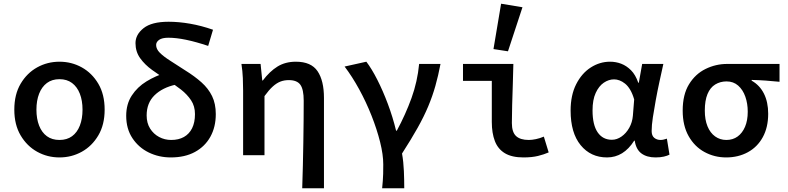

<svg xmlns="http://www.w3.org/2000/svg" viewBox="-20 -835 4240 1033"><path d="M300 12Q235 12 180 -18.5Q125 -49 91 -106.5Q57 -164 57 -245Q57 -327 91 -384.5Q125 -442 180 -472.5Q235 -503 300 -503Q365 -503 420 -472.5Q475 -442 509 -384.5Q543 -327 543 -245Q543 -164 509 -106.5Q475 -49 420 -18.5Q365 12 300 12ZM300 -82Q340 -82 367.5 -102Q395 -122 409.5 -159Q424 -196 424 -245Q424 -294 409.5 -331Q395 -368 367.5 -388.5Q340 -409 300 -409Q260 -409 232.5 -388.5Q205 -368 190.5 -331Q176 -294 176 -245Q176 -196 190.5 -159Q205 -122 232.5 -102Q260 -82 300 -82Z M899 12Q835 12 780.5 -14.5Q726 -41 692.5 -91.5Q659 -142 659 -212Q659 -275 689 -321Q719 -367 768 -397Q817 -427 873 -444L927 -380Q854 -364 811.5 -322.5Q769 -281 769 -214Q769 -173 787.5 -143.5Q806 -114 836 -98Q866 -82 901 -82Q941 -82 969.5 -98Q998 -114 1013.5 -145Q1029 -176 1029 -221Q1029 -264 1008 -295.5Q987 -327 954 -353Q921 -379 881 -403Q838 -430 798.5 -458.5Q759 -487 734 -522Q709 -557 709 -603Q709 -649 752.5 -683.5Q796 -718 887 -718Q942 -718 1002.5 -707.5Q1063 -697 1126 -675L1100 -588Q1034 -610 981 -621Q928 -632 886 -632Q852 -632 836 -620.5Q820 -609 820 -593Q820 -571 840 -551Q860 -531 895.5 -508.5Q931 -486 977 -456Q1027 -425 1064 -392Q1101 -359 1121 -318Q1141 -277 1141 -221Q1141 -152 1112 -99.5Q1083 -47 1029 -17.5Q975 12 899 12Z M1606 178Q1608 119 1609.5 56Q1611 -7 1612 -69Q1613 -131 1613.5 -188.5Q1614 -246 1614 -293Q1614 -354 1596 -379Q1578 -404 1534 -404Q1509 -404 1488.5 -396Q1468 -388 1447.5 -369.5Q1427 -351 1403 -318V0H1288V-348Q1288 -378 1286.5 -415Q1285 -452 1279 -491H1382L1391 -402H1394Q1431 -451 1473 -477Q1515 -503 1572 -503Q1654 -503 1688.5 -452Q1723 -401 1723 -308V178Z M2036 178Q2038 156 2039.5 138.5Q2041 121 2041.5 100.5Q2042 80 2042 49Q2042 -3 2025 -71Q2008 -139 1979 -212.5Q1950 -286 1912.5 -354.5Q1875 -423 1834 -477L1951 -503Q1980 -465 2010 -406Q2040 -347 2066.5 -276.5Q2093 -206 2111 -132H2115Q2162 -219 2194 -307.5Q2226 -396 2235 -491H2350Q2338 -428 2322.5 -373Q2307 -318 2284 -263Q2261 -208 2226.5 -146.5Q2192 -85 2143 -9Q2151 36 2153 86Q2155 136 2155 178Z M2796 12Q2734 12 2696.5 -10.5Q2659 -33 2642.5 -76Q2626 -119 2626 -179V-400H2471V-491H2742Q2741 -438 2739 -380.5Q2737 -323 2735.5 -269Q2734 -215 2734 -173Q2734 -124 2756.5 -103Q2779 -82 2825 -82Q2842 -82 2863.5 -86.5Q2885 -91 2906 -100L2932 -15Q2907 -4 2874.5 4Q2842 12 2796 12ZM2713 -559 2635 -571 2676 -815 2791 -796Z M3246 12Q3158 12 3104 -54Q3050 -120 3050 -240Q3050 -323 3080 -382Q3110 -441 3158.5 -472Q3207 -503 3262 -503Q3294 -503 3322.5 -492Q3351 -481 3375 -457Q3399 -433 3414 -390H3417L3435 -491H3549Q3539 -446 3528 -395.5Q3517 -345 3508 -295.5Q3499 -246 3492.5 -203.5Q3486 -161 3486 -130Q3486 -105 3500 -93.5Q3514 -82 3534 -82Q3542 -82 3550.5 -84Q3559 -86 3568 -89L3582 -3Q3571 3 3552 7.5Q3533 12 3507 12Q3460 12 3431 -9.5Q3402 -31 3395 -78H3392Q3335 12 3246 12ZM3272 -83Q3299 -83 3324 -100.5Q3349 -118 3365.5 -147.5Q3382 -177 3385 -212L3392 -300Q3383 -331 3370.5 -352Q3358 -373 3343 -385Q3328 -397 3313 -402.5Q3298 -408 3284 -408Q3255 -408 3228.5 -390Q3202 -372 3185 -335Q3168 -298 3168 -241Q3168 -163 3195.5 -123Q3223 -83 3272 -83Z M3887 12Q3824 12 3770.5 -17Q3717 -46 3685 -102.5Q3653 -159 3653 -240Q3653 -326 3687 -381.5Q3721 -437 3776 -464Q3831 -491 3892 -491H4174V-395Q4133 -399 4099 -401.5Q4065 -404 4024 -405V-401Q4067 -377 4090 -331.5Q4113 -286 4113 -223Q4113 -150 4084 -97Q4055 -44 4003.5 -16Q3952 12 3887 12ZM3888 -82Q3923 -82 3948.5 -100.5Q3974 -119 3988.5 -153Q4003 -187 4003 -234Q4003 -278 3990 -315Q3977 -352 3951.5 -374.5Q3926 -397 3889 -397Q3855 -397 3828 -380.5Q3801 -364 3786.5 -329Q3772 -294 3772 -240Q3772 -191 3786.5 -155.5Q3801 -120 3827.5 -101Q3854 -82 3888 -82Z"/></svg>

Font: Source Code Pro SemiBold
Style: Regular
Weight: 600
Monospace: yes
Designer: Paul D. Hunt, Teo Tuominen
Foundry: Adobe Systems Incorporated
Version: Version 1.018;hotconv 1.0.116;makeotfexe 2.5.65601